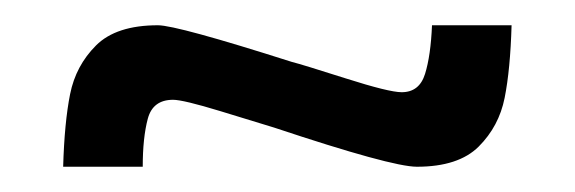

<svg xmlns="http://www.w3.org/2000/svg" viewBox="-20 -416 455 152"><path d="M105 -396Q120 -396 211 -367Q219 -365 253.5 -354Q288 -343 298 -343Q312 -343 316.5 -357.5Q321 -372 322 -396H385Q384 -361 379.5 -338.5Q375 -316 359 -300Q343 -284 310 -284Q290 -284 197 -315Q184 -319 154.5 -328Q125 -337 117 -337Q101 -337 97 -322Q93 -307 93 -284H30Q31 -319 35.5 -341.5Q40 -364 56 -380Q72 -396 105 -396Z"/></svg>

Font: Homenaje
Style: Regular
Weight: 400
Designer: Constanza Artigas Preller, Agustina Mingote
Foundry: Constanza Artigas Preller, Agustina Mingote
Version: Version 1.100